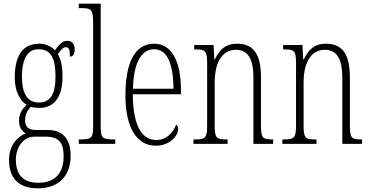

<svg xmlns="http://www.w3.org/2000/svg" viewBox="-20 -780 2007 1041"><path d="M186 241C300 241 363 172 363 64C363 -15 330 -75 240 -75H177C138 -75 116 -89 116 -128C116 -162 131 -183 146 -201C157 -197 180 -195 194 -195C277 -195 319 -259 319 -363C319 -426 309 -459 294 -486C312 -514 324 -524 337 -524C356 -524 359 -507 359 -473C377 -473 385 -489 385 -513C385 -538 372 -559 345 -559C314 -559 295 -530 278 -507C261 -526 230 -543 194 -543C108 -543 60 -486 60 -358C60 -289 87 -234 124 -212C103 -192 83 -164 83 -127C83 -88 101 -67 119 -57C79 -40 29 2 29 88C29 181 76 241 186 241ZM191 -224C129 -224 99 -272 99 -364C99 -468 133 -513 189 -513C250 -513 281 -474 281 -365C281 -270 253 -224 191 -224ZM187 211C95 211 66 155 66 86C66 14 110 -39 166 -39H228C303 -39 325 -2 325 67C325 149 287 211 187 211Z M407 0H605V-24H600C534 -24 526 -30 526 -98V-760H407V-736H419C473 -736 485 -730 485 -660V-98C485 -30 477 -24 411 -24H407Z M824 10C904 10 946 -47 946 -80C946 -94 941 -101 935 -104C918 -62 885 -21 827 -21C748 -21 701 -101 700 -269H961V-294C961 -449 910 -543 816 -543C716 -543 660 -450 660 -262C660 -88 722 10 824 10ZM921 -299H701C704 -431 742 -513 816 -513C891 -513 919 -426 921 -299Z M1029 0H1214V-24H1208C1154 -24 1144 -31 1144 -99V-330C1144 -454 1192 -510 1260 -510C1329 -510 1354 -452 1354 -360V0H1461V-24H1457C1404 -24 1395 -31 1395 -100V-360C1395 -486 1355 -543 1265 -543C1203 -543 1170 -511 1145 -458H1142L1138 -536H1033V-512H1038C1093 -512 1103 -506 1103 -438V-100C1103 -31 1093 -24 1037 -24H1029Z M1511 0H1696V-24H1690C1636 -24 1626 -31 1626 -99V-330C1626 -454 1674 -510 1742 -510C1811 -510 1836 -452 1836 -360V0H1943V-24H1939C1886 -24 1877 -31 1877 -100V-360C1877 -486 1837 -543 1747 -543C1685 -543 1652 -511 1627 -458H1624L1620 -536H1515V-512H1520C1575 -512 1585 -506 1585 -438V-100C1585 -31 1575 -24 1519 -24H1511Z"/></svg>

Font: Noto Serif Khmer ExtraCondensed ExtraLight
Style: Regular
Weight: 200
Width: 2
Designer: Danh Hong and the Monotype Design Team
Foundry: Monotype Imaging Inc.
Version: Version 2.004